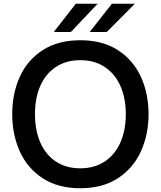

<svg xmlns="http://www.w3.org/2000/svg" viewBox="-20 -989 855 1021"><path d="M45 -382Q45 -491 85 -580Q125 -669 206.5 -722Q288 -775 407 -775Q526 -775 607.5 -722Q689 -669 729.5 -580Q770 -491 770 -382Q770 -274 729.5 -184.5Q689 -95 607.5 -41.5Q526 12 407 12Q288 12 206.5 -41.5Q125 -95 85 -184.5Q45 -274 45 -382ZM649 -382Q649 -467 620.5 -531.5Q592 -596 537.5 -632.5Q483 -669 407 -669Q331 -669 276.5 -632.5Q222 -596 194 -531.5Q166 -467 166 -382Q166 -297 194 -232Q222 -167 276.5 -130.5Q331 -94 407 -94Q483 -94 537.5 -130.5Q592 -167 620.5 -232Q649 -297 649 -382ZM357 -819H266L383 -969H499ZM548 -819H457L575 -969H697Z"/></svg>

Font: Open Sauce Sans Medium
Style: Regular
Weight: 500
Designer: Alfredo Marco Pradil
Foundry: Creative Sauce Fz LLC
Version: Version 1.477